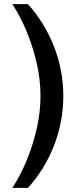

<svg xmlns="http://www.w3.org/2000/svg" viewBox="-20 -756 384 934"><path d="M116 -736Q199 -643 243.5 -527.5Q288 -412 288 -289Q288 -166 243.5 -50Q199 66 116 158H40Q80 97 110.5 22.5Q141 -52 159 -132Q177 -212 177 -289Q177 -367 159 -446.5Q141 -526 110.5 -600.5Q80 -675 40 -736Z"/></svg>

Font: Archivo SemiBold Condensed
Style: Regular
Weight: 600
Width: 3
Version: Version 2.001